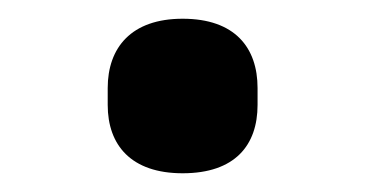

<svg xmlns="http://www.w3.org/2000/svg" viewBox="-20 -406 390 205"><path d="M175 -221C120 -221 95 -251 95 -294V-312C95 -355 120 -386 175 -386C231 -386 255 -355 255 -312V-294C255 -251 231 -221 175 -221Z"/></svg>

Font: Plexus Sans SemiBold
Style: Regular
Weight: 600
Version: Version 2.001;PS 002.001;hotconv 1.0.70;makeotf.lib2.5.58329